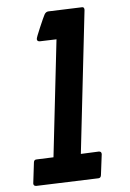

<svg xmlns="http://www.w3.org/2000/svg" viewBox="-55 -819 581 861"><g transform="rotate(-5 235.5 -388.0)"><path d="M194.8 -772.9 348.1 -778.3Q357.4 -778.3 357.4 -765.6L284.7 -123.5L366.2 -127Q377.9 -126.5 377.9 -114.7L366.2 -21Q364.7 -8.3 354 -7.8L72.8 2Q60.5 1.5 60.5 -9.8L71.8 -104Q73.2 -116.2 84.5 -116.2L161.1 -119.1L220.7 -645L145 -642.6Q132.8 -643.1 132.8 -653.8Q132.8 -660.2 151.9 -704.6Q170.9 -749 177.2 -760.5Q183.6 -772 194.8 -772.9Z"/></g></svg>

Font: Contrail One
Style: Regular
Weight: 400
Designer: Riccardo De Franceschi
Foundry: Sorkin Type Co.
Version: Version 1.003